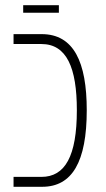

<svg xmlns="http://www.w3.org/2000/svg" viewBox="-20 -717 405 737"><path d="M69 -668H206V-697H69ZM32 0H142C257 0 313 -96 313 -294C313 -479 263 -586 140 -586H32V-548H139C236 -548 275 -457 275 -294C275 -118 230 -38 139 -38H32Z"/></svg>

Font: Noto Sans Hebrew ExtraCondensed ExtraLight
Style: Regular
Weight: 200
Width: 2
Designer: Monotype Design Team
Foundry: Monotype Imaging Inc.
Version: Version 2.004